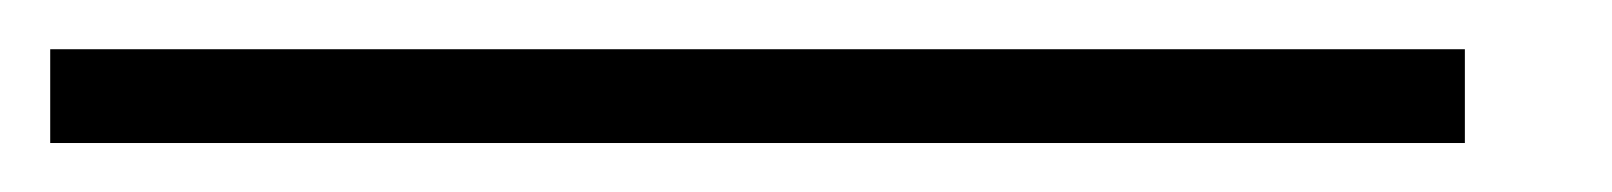

<svg xmlns="http://www.w3.org/2000/svg" viewBox="-79 64 655 78"><path d="M516.1 84V122.1H-58.6V84Z"/></svg>

Font: Arimo
Style: Italic
Weight: 400
Italic angle: -12°
Designer: Steve Matteson
Foundry: Monotype Imaging Inc.
Version: Version 1.33